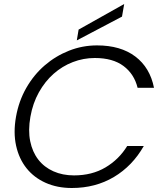

<svg xmlns="http://www.w3.org/2000/svg" viewBox="-20 -934 811 960"><path d="M60 -350Q74 -429 111.5 -494.5Q149 -560 203.5 -607Q258 -654 325 -680.5Q392 -707 465 -707Q583 -707 656.5 -651.5Q730 -596 750 -495H668Q651 -564 597.5 -604Q544 -644 454 -644Q397 -644 344 -623.5Q291 -603 248 -565Q205 -527 174.5 -472.5Q144 -418 132 -350Q120 -282 131 -228Q142 -174 171.5 -136Q201 -98 247 -77.5Q293 -57 350 -57Q440 -57 507.5 -97Q575 -137 616 -204H699Q642 -104 549.5 -49Q457 6 339 6Q266 6 208 -20Q150 -46 112.5 -93Q75 -140 60.5 -205.5Q46 -271 60 -350ZM601 -914 590 -851 364 -732 373 -786Z"/></svg>

Font: SVN-Poppins Light
Style: Italic
Weight: 300
Italic angle: -10°
Designer: Ninad Kale (Devanagari), Jonny Pinhorn (Latin)
Foundry: Indian Type Foundry
Version: Version 3.002 2017; ttfautohint (v1.8.3)